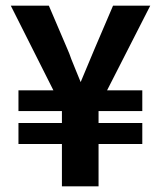

<svg xmlns="http://www.w3.org/2000/svg" viewBox="-20 -656 567 676"><path d="M168 -338H45V-265H198V-223H45V-149H198V0H327V-149H481V-223H327V-265H481V-338H357L509 -636H378L313 -484C297 -445 281 -407 264 -367C253 -395 241 -422 231 -448C227 -461 222 -472 217 -484L152 -636H18Z"/></svg>

Font: Source Sans Pro SemBd
Style: Regular
Weight: 700
Designer: Paul D. Hunt
Foundry: Adobe Systems Incorporated
Version: Version 2.020;PS 2.0;hotconv 1.0.86;makeotf.lib2.5.63406